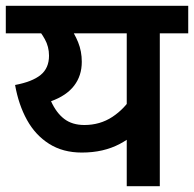

<svg xmlns="http://www.w3.org/2000/svg" viewBox="-20 -642 669 662"><path d="M629 -622V-527H531V0H417V-210L443 -179Q420 -160 392.5 -145.5Q365 -131 332.5 -123.5Q300 -116 262 -116Q197 -116 149.5 -146Q102 -176 73 -228.5Q44 -281 32 -349Q91 -360 120 -383.5Q149 -407 149 -450Q149 -481 134.5 -507Q120 -533 103 -550L173 -527H0V-622ZM184 -527 216 -556Q237 -527 249.5 -496Q262 -465 262 -429Q262 -381 235.5 -346.5Q209 -312 156 -293Q174 -253 201.5 -232Q229 -211 271 -211Q325 -211 367.5 -239Q410 -267 438 -313L417 -232V-527Z"/></svg>

Font: Noto Sans Devanagari SemiBold
Style: Regular
Weight: 600
Version: Version 2.003